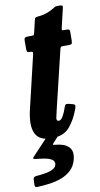

<svg xmlns="http://www.w3.org/2000/svg" viewBox="-135 -692 515 986"><g transform="rotate(-10 123.0 -199.0)"><path d="M64.5 -520H82Q93.5 -520 94.8 -523.2Q96 -526.5 98.5 -535.5L113 -597Q115 -606.5 118.2 -608.5Q121.5 -610.5 131.5 -612Q161.5 -614.5 182.2 -622.8Q203 -631 214.5 -638.5Q225 -645.5 229 -646.8Q233 -648 247.5 -648Q260 -648 263.8 -645.8Q267.5 -643.5 265.5 -634L242.5 -536Q240 -526 240.8 -523Q241.5 -520 252.5 -520H264.5Q274.5 -520 278 -517.5Q281.5 -515 281.5 -503.5L281 -460.5Q280.5 -446.5 277 -443.2Q273.5 -440 260.5 -440H231.5Q222.5 -440 220.2 -437Q218 -434 216 -426L143 -122Q138 -102.5 134.5 -84.2Q131 -66 145 -66Q156.5 -66 167.8 -86.2Q179 -106.5 186 -129Q189 -138 192.8 -141.8Q196.5 -145.5 208.5 -143L230 -137.5Q240 -134.5 241.2 -129.8Q242.5 -125 238 -112Q218 -56.5 186.5 -20.2Q155 16 92.5 16Q29.5 16 9.5 -24.5Q-10.5 -65 7 -143.5L73 -422.5Q75 -431.5 74 -435.8Q73 -440 62.5 -440H57.5Q48.5 -440 45.8 -443.2Q43 -446.5 43 -458.5V-501.5Q43 -513.5 48 -516.8Q53 -520 64.5 -520ZM-36 235 -35 206.5Q-33 198 -28.5 195.8Q-24 193.5 -16.5 193Q4 191.5 27 187.8Q50 184 67 175.8Q84 167.5 87.5 153Q91 135.5 77.2 126.2Q63.5 117 41.2 113Q19 109 -3 107Q-17.5 105.5 -18.8 102.2Q-20 99 -13.5 92.5L88.5 -16Q93 -21 104 -21H134.5Q155 -21 146 -11L101 38Q92.5 46.5 93.2 49Q94 51.5 107 52.5Q151 56 173.2 77Q195.5 98 186 140Q178 174.5 155.8 196Q133.5 217.5 102.8 228.8Q72 240 38.5 244.2Q5 248.5 -24 249.5Q-37.5 250 -36 235Z"/></g></svg>

Font: Besley* Condensed
Style: Bold Italic
Weight: 700
Width: 3
Italic angle: -13°
Designer: Owen Earl
Foundry: indestructible type*
Version: Version 3.000; ttfautohint (v1.8.3)